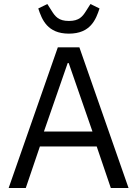

<svg xmlns="http://www.w3.org/2000/svg" viewBox="-20 -933 681 953"><path d="M322 -766C429 -766 456 -836 474 -891L429 -913L408 -880C390 -851 373 -829 322 -829C271 -829 254 -851 236 -880L215 -913L170 -891C188 -836 215 -766 322 -766ZM618 0 374 -698H267L23 0H108L178 -206H460L530 0ZM439 -280H198L316 -620H321Z"/></svg>

Font: LVC Sans
Style: Regular
Weight: 400
Designer: Mike Abbink, Paul van der Laan, Pieter van Rosmalen
Foundry: Bold Monday
Version: Version 3.0